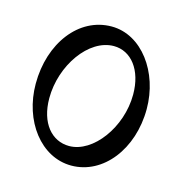

<svg xmlns="http://www.w3.org/2000/svg" viewBox="-69 -563 487 513"><g transform="rotate(15 175.0 -306.5)"><path d="M171 -113C259 -113 327 -200 327 -311C327 -413 263 -500 180 -500C89 -500 23 -412 23 -300C23 -197 87 -113 171 -113ZM152 -162C104 -162 68 -203 68 -272C68 -363 130 -451 199 -451C247 -451 282 -407 282 -339C282 -248 218 -162 152 -162Z"/></g></svg>

Font: Noto Serif Devanagari ExtraCondensed Light
Style: Regular
Weight: 300
Width: 2
Designer: Universal Thirst, Indian Type Foundry and the Monotype Design Team
Foundry: Monotype Imaging Inc.
Version: Version 2.004